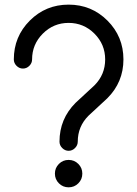

<svg xmlns="http://www.w3.org/2000/svg" viewBox="-20 -801 587 821"><path d="M314.9 -100.1Q332 -83 332 -58.6Q332 -34.2 314.9 -17.1Q297.9 0 273.4 0Q249 0 231.9 -17.1Q214.8 -34.2 214.8 -58.6Q214.8 -83 231.9 -100.1Q249 -117.2 273.4 -117.2Q297.9 -117.2 314.9 -100.1ZM117.2 -546.9Q117.2 -531.2 105.5 -519.5Q93.8 -507.8 78.1 -507.8Q62.5 -507.8 50.8 -519.5Q39.1 -531.2 39.1 -546.9Q39.1 -644.5 107.4 -712.9Q175.8 -781.2 273.4 -781.2Q371.1 -781.2 439.5 -712.9Q507.8 -644.5 507.8 -546.9Q507.8 -449.7 439 -380.9L358.4 -306.2Q312.5 -260.3 312.5 -195.3Q312.5 -179.7 300.8 -168Q289.1 -156.2 273.4 -156.2Q257.8 -156.2 246.1 -168Q234.4 -179.7 234.4 -195.3Q234.4 -292.5 303.2 -361.3L383.8 -436Q429.7 -481.9 429.7 -546.9Q429.7 -611.3 383.8 -657.2Q337.9 -703.1 273.4 -703.1Q209 -703.1 163.1 -657.2Q117.2 -611.3 117.2 -546.9Z"/></svg>

Font: Comfortaa
Style: Regular
Weight: 400
Designer: Johan Aakerlund
Foundry: Johan Aakerlund
Version: Version 2.001; ttfautohint (v1.4.1)